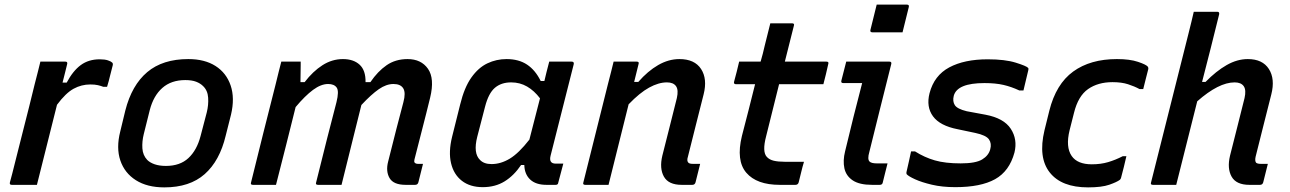

<svg xmlns="http://www.w3.org/2000/svg" viewBox="-20 -801 5590 832"><path d="M140 0H31Q20 0 23 -11Q25 -17 33 -48.5Q41 -80 53 -128Q65 -176 79 -231Q93 -286 106.5 -339.5Q120 -393 130 -435Q138 -466 144.5 -491.5Q151 -517 155 -534H263Q274 -534 271 -523Q267 -507 262 -486.5Q257 -466 251 -443H269Q296 -494 330 -519Q364 -544 412 -544Q434 -544 447.5 -539.5Q461 -535 466 -530Q470 -526 469 -520Q462 -495 457 -473Q452 -451 444 -425H427Q417 -429 404 -432Q391 -435 371 -435Q333 -435 299 -416.5Q265 -398 227 -347Q206 -264 183 -171.5Q160 -79 140 0Z M796 -545Q867 -545 914 -515Q961 -485 979.5 -430.5Q998 -376 981 -304L958 -213Q932 -104 867 -46.5Q802 11 692 11Q618 11 569 -20Q520 -51 501.5 -105.5Q483 -160 501 -231L523 -322Q551 -432 618 -488.5Q685 -545 796 -545ZM783 -454Q722 -454 683.5 -420Q645 -386 629 -324L603 -220Q595 -188 597 -158Q599 -128 618 -108Q630 -96 650.5 -89Q671 -82 699 -82Q760 -82 796.5 -116Q833 -150 849 -211L876 -314Q884 -346 882 -377.5Q880 -409 860 -428Q848 -440 829.5 -447Q811 -454 783 -454Z M1199 -534H1283Q1283 -534 1283 -518.5Q1283 -503 1282.5 -482Q1282 -461 1282 -445H1300Q1336 -492 1377.5 -518.5Q1419 -545 1466 -545Q1512 -545 1538.5 -520.5Q1565 -496 1564 -445H1585Q1617 -492 1655.5 -518.5Q1694 -545 1746 -545Q1805 -545 1834.5 -503Q1864 -461 1844 -378Q1838 -352 1827 -309.5Q1816 -267 1803 -215.5Q1790 -164 1776 -110Q1775 -106 1775 -102.5Q1775 -99 1777 -96Q1782 -91 1791 -91H1813Q1808 -71 1803 -51Q1798 -31 1793 -11Q1790 0 1779 0H1738Q1685 0 1668 -29.5Q1651 -59 1662 -101Q1680 -173 1697.5 -241.5Q1715 -310 1728 -358Q1739 -399 1727.5 -418Q1716 -437 1685 -437Q1654 -437 1621.5 -414.5Q1589 -392 1546 -346Q1534 -296 1511.5 -207.5Q1489 -119 1460 0H1358Q1346 0 1350 -11Q1374 -109 1397.5 -201Q1421 -293 1438 -358Q1450 -406 1439 -421.5Q1428 -437 1402 -437Q1371 -437 1336.5 -411.5Q1302 -386 1261 -337Q1242 -262 1220.5 -175Q1199 -88 1176 0H1076Q1064 0 1068 -11Q1094 -117 1120.5 -222.5Q1147 -328 1174 -434Q1181 -463 1187.5 -489Q1194 -515 1199 -534Z M2175 -545Q2228 -545 2264 -521Q2300 -497 2323 -450H2339Q2343 -468 2348 -487.5Q2353 -507 2360 -534H2457Q2469 -534 2466 -522Q2441 -423 2415 -320.5Q2389 -218 2366 -127Q2357 -92 2388 -92H2421Q2416 -72 2410 -50.5Q2404 -29 2399 -9Q2398 0 2388 0H2348Q2302 0 2277.5 -23Q2253 -46 2252 -86H2238Q2207 -40 2166.5 -15Q2126 10 2072 10Q2017 10 1981.5 -17.5Q1946 -45 1934.5 -94Q1923 -143 1939 -208L1974 -348Q1992 -422 2022.5 -465Q2053 -508 2092 -526.5Q2131 -545 2175 -545ZM2060 -108Q2077 -90 2110 -90Q2150 -90 2189 -113.5Q2228 -137 2274 -196Q2286 -241 2297 -285.5Q2308 -330 2320 -375Q2295 -408 2264 -426Q2233 -444 2195 -444Q2152 -444 2124.5 -420.5Q2097 -397 2082 -339L2048 -208Q2030 -137 2060 -108Z M2639 -534H2739Q2751 -534 2747 -523Q2742 -504 2737.5 -484.5Q2733 -465 2728 -446H2746Q2787 -493 2832 -519Q2877 -545 2924 -545Q2990 -545 3018 -502Q3046 -459 3029 -392Q3012 -323 2995 -257.5Q2978 -192 2961 -122Q2955 -104 2963 -96Q2968 -91 2982 -91H3014Q3009 -71 3004 -51Q2999 -31 2994 -11Q2991 0 2980 0H2934Q2877 0 2857 -35.5Q2837 -71 2850 -126Q2867 -191 2881.5 -250.5Q2896 -310 2913 -376Q2921 -411 2909.5 -427.5Q2898 -444 2870 -444Q2834 -444 2793 -421.5Q2752 -399 2704 -349Q2682 -262 2660.5 -174.5Q2639 -87 2617 0H2516Q2504 0 2508 -11Q2534 -117 2561 -223Q2588 -329 2614 -435Q2622 -466 2628.5 -491.5Q2635 -517 2639 -534Z M3464 -100Q3457 -77 3452 -55.5Q3447 -34 3441 -11Q3438 0 3427 0H3359Q3259 0 3214 -52.5Q3169 -105 3195 -212Q3210 -269 3224 -324.5Q3238 -380 3252 -436H3170Q3158 -436 3161 -447Q3167 -470 3172.5 -490.5Q3178 -511 3183 -534H3276Q3281 -551 3285.5 -568.5Q3290 -586 3294 -604L3318 -700H3412Q3424 -700 3420 -689Q3410 -650 3400.5 -611.5Q3391 -573 3381 -534H3561Q3573 -534 3569 -523Q3564 -500 3559 -479.5Q3554 -459 3548 -436H3356Q3342 -380 3328 -323.5Q3314 -267 3300 -211Q3282 -143 3303 -121Q3314 -109 3333 -104.5Q3352 -100 3380 -100Z M3647 -534H3834Q3845 -534 3842 -523Q3818 -428 3794.5 -333.5Q3771 -239 3747 -142Q3738 -111 3748 -101Q3756 -93 3779 -93H3826Q3821 -73 3815.5 -51.5Q3810 -30 3805 -9Q3803 0 3792 0H3759Q3704 0 3675 -19.5Q3646 -39 3639 -72Q3632 -105 3642 -145Q3660 -221 3678.5 -294.5Q3697 -368 3716 -441H3634Q3623 -441 3626 -452Q3631 -472 3636.5 -493Q3642 -514 3647 -534ZM3779 -781H3910Q3921 -781 3918 -770L3891 -661H3760Q3749 -661 3752 -672Z M4143 -93Q4208 -93 4236 -110Q4264 -127 4271 -154Q4278 -179 4265.5 -197Q4253 -215 4206 -225L4130 -241Q4053 -256 4023 -297Q3993 -338 4008 -397Q4028 -474 4093.5 -509Q4159 -544 4260 -544Q4335 -544 4381.5 -529.5Q4428 -515 4435 -507Q4438 -503 4436 -497Q4431 -474 4425.5 -453Q4420 -432 4415 -409H4397Q4363 -425 4328.5 -433Q4294 -441 4246 -441Q4128 -441 4113 -386Q4107 -362 4117.5 -345.5Q4128 -329 4169 -319L4250 -304Q4330 -289 4360 -243Q4390 -197 4376 -140Q4354 -59 4292 -24.5Q4230 10 4120 10Q4063 10 4018.5 -0.5Q3974 -11 3945.5 -24Q3917 -37 3909 -46Q3907 -50 3908 -55Q3914 -82 3919 -103.5Q3924 -125 3928 -145H3945Q3986 -119 4031 -106Q4076 -93 4143 -93Z M4820 -545Q4876 -545 4911.5 -533Q4947 -521 4954 -512Q4957 -507 4956 -502Q4950 -480 4945 -459Q4940 -438 4934 -415H4918Q4896 -427 4868 -436Q4840 -445 4801 -445Q4738 -445 4695 -415Q4652 -385 4634 -312L4615 -237Q4597 -164 4624 -125Q4649 -89 4711 -89Q4750 -89 4782 -98.5Q4814 -108 4845 -124H4861Q4856 -102 4850 -77.5Q4844 -53 4838 -31Q4837 -26 4833 -22Q4820 -12 4787 -0.5Q4754 11 4695 11Q4580 11 4529 -53.5Q4478 -118 4506 -236L4527 -321Q4556 -437 4630.5 -491Q4705 -545 4820 -545Z M5387 -545Q5451 -545 5478.5 -502Q5506 -459 5489 -392Q5472 -324 5455 -257.5Q5438 -191 5421 -122Q5417 -104 5423 -96Q5429 -91 5443 -91H5474Q5469 -71 5464 -51Q5459 -31 5454 -11Q5451 0 5440 0H5394Q5337 0 5317 -35.5Q5297 -71 5310 -126Q5327 -191 5341.5 -250.5Q5356 -310 5373 -376Q5381 -411 5369.5 -427.5Q5358 -444 5330 -444Q5261 -444 5168 -362Q5145 -272 5122.5 -181Q5100 -90 5077 0H4976Q4964 0 4968 -11Q5008 -171 5048.5 -331Q5089 -491 5129 -651Q5137 -682 5143 -707.5Q5149 -733 5153 -750H5255Q5265 -750 5263 -739Q5245 -666 5226.5 -592.5Q5208 -519 5189 -446H5204Q5250 -493 5295.5 -519Q5341 -545 5387 -545Z"/></svg>

Font: Recursive Sn Lnr St Med
Style: Italic
Weight: 500
Italic angle: -15°
Version: Version 1.079;hotconv 1.0.112;makeotfexe 2.5.65598; ttfautoh